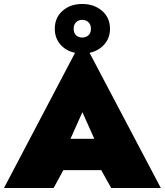

<svg xmlns="http://www.w3.org/2000/svg" viewBox="-25 -947 830 967"><path d="M251 -802Q251 -858 290 -892.5Q329 -927 389 -927Q449 -927 489 -892.5Q529 -858 529 -802Q529 -756 500.5 -723.5Q472 -691 426 -681L785 0H535L485 -90H294L245 0H-5L353 -681Q308 -690 279.5 -722.5Q251 -755 251 -802ZM346 -802Q346 -781 358 -769.5Q370 -758 389 -758Q408 -758 420.5 -769.5Q433 -781 433 -802Q433 -823 420.5 -835Q408 -847 389 -847Q370 -847 358 -835Q346 -823 346 -802ZM390 -382 330 -248H450Z"/></svg>

Font: Jost* Black
Style: Regular
Weight: 900
Version: Version 3.7